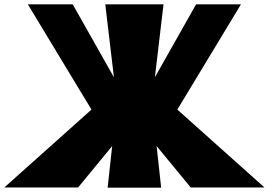

<svg xmlns="http://www.w3.org/2000/svg" viewBox="-50 -870 1246 890"><path d="M1176 -1H834L676 -193L697 0H449L470 -193L312 -1H-30L374 -362L79 -850H287L478 -512L438 -850H708L668 -512L859 -850H1067L772 -362Z"/></svg>

Font: OpenDyslexic
Style: Bold
Weight: 800
Designer: Abbie Gonzalez
Version: Version 0.920;hotconv 1.0.109;makeotfexe 2.5.65596